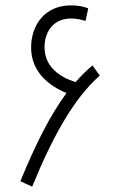

<svg xmlns="http://www.w3.org/2000/svg" viewBox="-20 -694 448 716"><path d="M100 2C176 -184 256 -328 352 -412L325 -450C303 -432 282 -411 262 -388C202 -406 146 -446 146 -518C146 -573 177 -625 245 -625C263 -625 284 -621 299 -616L309 -663C290 -670 269 -674 245 -674C145 -674 96 -598 96 -517C96 -424 165 -373 228 -347C165 -262 110 -150 56 -18Z"/></svg>

Font: Noto Sans Arabic ExtCond Light
Style: Regular
Weight: 300
Width: 2
Designer: Monotype Design Team, Nadine Chahine, Nizar Qandah and Khaled Hosny
Foundry: Monotype Imaging Inc.
Version: Version 2.012